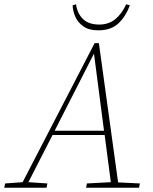

<svg xmlns="http://www.w3.org/2000/svg" viewBox="-47 -879 718 899"><path d="M-27 0 -23 -20 59 -26 396 -677H416L506 -25L608 -20L604 0H356L360 -20L472 -26L443 -247H199L86 -26L175 -20L171 0ZM209 -267H440L393 -628ZM413 -737Q370 -737 344 -755Q318 -773 306 -800Q294 -827 293 -854L309 -859Q315 -816 341.5 -790Q368 -764 418 -764Q462 -764 493 -789.5Q524 -815 544 -859L561 -854Q543 -804 508.5 -770.5Q474 -737 413 -737Z"/></svg>

Font: Source Serif Pro ExtraLight
Style: Italic
Weight: 200
Italic angle: -12°
Designer: Frank Grießhammer
Foundry: Adobe Systems Incorporated
Version: Version 3.001;hotconv 1.0.111;makeotfexe 2.5.65597